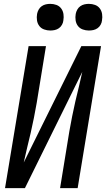

<svg xmlns="http://www.w3.org/2000/svg" viewBox="-20 -974 550 994"><path d="M6 0 128 -735H218L170 -441Q163 -402 155.5 -363.5Q148 -325 139 -286.5Q130 -248 120.5 -209.5Q111 -171 103 -133L401 -735H503L382 0H291L339 -294Q346 -333 353.5 -371.5Q361 -410 370 -448.5Q379 -487 388.5 -525.5Q398 -564 406 -602L109 0ZM440 -816Q424 -816 408.5 -821.5Q393 -827 383.5 -839.5Q374 -852 371.5 -868.5Q369 -885 372 -902Q374 -913 380 -924Q386 -935 396 -942Q406 -949 417.5 -951.5Q429 -954 440 -954Q457 -954 472 -948.5Q487 -943 496.5 -930.5Q506 -918 508.5 -901.5Q511 -885 508 -868Q507 -857 501 -846Q495 -835 485 -828Q475 -821 463.5 -818.5Q452 -816 440 -816ZM240 -816Q224 -816 208.5 -821.5Q193 -827 183.5 -839.5Q174 -852 171.5 -868.5Q169 -885 172 -902Q174 -913 180 -924Q186 -935 196 -942Q206 -949 217.5 -951.5Q229 -954 240 -954Q257 -954 272 -948.5Q287 -943 296.5 -930.5Q306 -918 308.5 -901.5Q311 -885 308 -868Q307 -857 301 -846Q295 -835 285 -828Q275 -821 263.5 -818.5Q252 -816 240 -816Z"/></svg>

Font: Iosevka Curly Medium Oblique
Style: Regular
Weight: 500
Italic angle: -9°
Monospace: yes
Designer: Belleve Invis
Foundry: Belleve Invis
Version: Version 11.1.0; ttfautohint (v1.8.3)